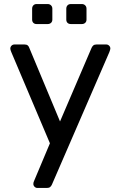

<svg xmlns="http://www.w3.org/2000/svg" viewBox="-20 -740 592 950"><path d="M165 190Q157 190 151 184Q145 178 145 170Q145 166 146 162Q147 158 150 152L227 -31L36 -482Q31 -494 31 -499Q31 -508 37 -514Q43 -520 52 -520H101Q112 -520 117.5 -515Q123 -510 125 -503L277 -139L433 -503Q436 -510 441.5 -515Q447 -520 458 -520H505Q514 -520 520 -514Q526 -508 526 -500Q526 -495 521 -482L237 173Q234 180 228.5 185Q223 190 212 190ZM331 -621Q320 -621 314 -627Q308 -633 308 -643V-697Q308 -707 314 -713.5Q320 -720 331 -720H385Q395 -720 401.5 -713.5Q408 -707 408 -697V-643Q408 -633 401.5 -627Q395 -621 385 -621ZM161 -621Q151 -621 145 -627Q139 -633 139 -643V-697Q139 -707 145 -713.5Q151 -720 161 -720H216Q226 -720 232.5 -713.5Q239 -707 239 -697V-643Q239 -633 232.5 -627Q226 -621 216 -621Z"/></svg>

Font: RubikRegular
Style: Regular
Weight: 400
Designer: Hubert and Fischer
Foundry: Hubert and Fischer
Version: Version 2.300;gftools[0.9.30]